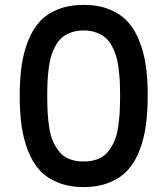

<svg xmlns="http://www.w3.org/2000/svg" viewBox="-20 -762 681 780"><path d="M60.1 -374Q60.1 -439.5 67.4 -492.4Q74.7 -545.4 93 -593Q111.3 -640.6 140.1 -672.9Q168.9 -705.1 214.6 -723.6Q260.3 -742.2 319.8 -742.2Q379.4 -742.2 425 -723.6Q470.7 -705.1 499.8 -672.9Q528.8 -640.6 547.1 -593Q565.4 -545.4 572.8 -492.4Q580.1 -439.5 580.1 -374Q580.1 -307.6 572.8 -253.7Q565.4 -199.7 547.1 -151.9Q528.8 -104 499.8 -71.8Q470.7 -39.6 425 -20.8Q379.4 -2 319.8 -2Q260.3 -2 214.6 -20.8Q168.9 -39.6 139.9 -71.8Q110.8 -104 92.8 -151.9Q74.7 -199.7 67.4 -253.4Q60.1 -307.1 60.1 -374ZM467.8 -374Q467.8 -406.2 466.6 -431.6Q465.3 -457 461.7 -485.6Q458 -514.2 451.4 -535.4Q444.8 -556.6 433.6 -576.9Q422.4 -597.2 407.2 -609.9Q392.1 -622.6 369.9 -630.4Q347.7 -638.2 319.8 -638.2Q292 -638.2 269.8 -630.4Q247.6 -622.6 232.4 -609.9Q217.3 -597.2 206.1 -576.9Q194.8 -556.6 188.2 -535.4Q181.6 -514.2 178 -485.6Q174.3 -457 173.1 -431.6Q171.9 -406.2 171.9 -374Q171.9 -334 173.6 -304Q175.3 -273.9 180.4 -241.2Q185.5 -208.5 196 -185.8Q206.5 -163.1 222.4 -144Q238.3 -125 262.9 -115.5Q287.6 -106 319.8 -106Q352.1 -106 376.7 -115.5Q401.4 -125 417.2 -144Q433.1 -163.1 443.6 -185.8Q454.1 -208.5 459.2 -241.2Q464.4 -273.9 466.1 -304Q467.8 -334 467.8 -374Z"/></svg>

Font: SVN-Poppins Medium
Style: Regular
Weight: 500
Designer: Ninad Kale (Devanagari), Jonny Pinhorn (Latin)
Foundry: Indian Type Foundry
Version: Version 3.002 2017